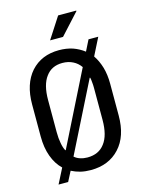

<svg xmlns="http://www.w3.org/2000/svg" viewBox="-139 -1005 866 1133"><g transform="rotate(-15 293.5 -438.5)"><path d="M522.5 -257.8Q522.5 -130.9 457 -60.5Q391.6 10.7 281.2 10.7Q248 10.7 218.8 3.9Q188.5 -3.9 164.1 -16.6Q153.3 2.9 132.8 43.9Q118.2 43.9 74.2 43.9Q85.9 20.5 121.1 -47.9Q85 -82 65.4 -135.7Q45.9 -188.5 45.9 -257.8Q45.9 -282.2 45.9 -331.1Q45.9 -338.9 45.9 -350.6Q45.9 -384.8 45.9 -453.1Q45.9 -578.1 109.4 -650.4Q173.8 -721.7 281.2 -721.7Q326.2 -721.7 365.2 -709Q403.3 -695.3 433.6 -671.9Q444.3 -694.3 466.8 -738.3Q481.4 -738.3 526.4 -738.3Q512.7 -711.9 472.7 -631.8Q496.1 -597.7 509.8 -551.8Q522.5 -506.8 522.5 -453.1Q522.5 -387.7 522.5 -257.8ZM143.6 -257.8Q143.6 -219.7 149.4 -190.4Q154.3 -161.1 165 -141.6Q166 -141.6 168 -141.6Q223.6 -252.9 391.6 -588.9Q373 -615.2 345.7 -628.9Q317.4 -643.6 281.2 -643.6Q214.8 -643.6 179.7 -594.7Q143.6 -546.9 143.6 -454.1Q143.6 -388.7 143.6 -257.8ZM423.8 -454.1Q423.8 -472.7 421.9 -488.3Q420.9 -504.9 418 -516.6Q417 -517.6 415 -517.6Q361.3 -411.1 202.1 -92.8Q217.8 -79.1 237.3 -73.2Q257.8 -66.4 281.2 -66.4Q350.6 -66.4 386.7 -115.2Q423.8 -163.1 423.8 -257.8Q423.8 -323.2 423.8 -454.1ZM330.1 -920.9Q357.4 -920.9 440.4 -920.9Q440.4 -919.9 441.4 -918Q412.1 -886.7 325.2 -791Q305.7 -791 246.1 -791Q266.6 -823.2 330.1 -920.9Z"/></g></svg>

Font: Noto Sans Hebrew DECATHLON 
Style: Regular
Weight: 400
Designer: Monotype Design team
Version: Version 1.03 uh